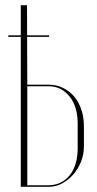

<svg xmlns="http://www.w3.org/2000/svg" viewBox="-20 -719 373 739"><path d="M168 -393Q197 -393 222 -381Q247 -369 265 -348Q283 -327 293 -297.5Q303 -268 303 -233V-156Q303 -125 292 -97Q281 -69 262 -47.5Q243 -26 219 -13Q195 0 168 0H60V-699H84L85 -393ZM279 -242Q279 -310 247 -348.5Q215 -387 168 -387H85V-6H166Q217 -6 248 -44Q279 -82 279 -150ZM12 -583H169V-577H12Z"/></svg>

Font: Moniqa Thin Display
Style: Regular
Weight: 100
Designer: Rajesh Rajput
Foundry: Rajesh Rajput
Version: Version 1.000